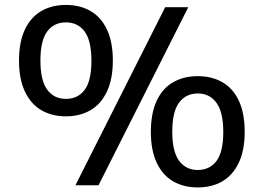

<svg xmlns="http://www.w3.org/2000/svg" viewBox="-20 -770 1096 798"><path d="M59 -518Q59 -595 83.2 -646.8Q107.5 -698.5 151.5 -724Q195.5 -749.5 254 -749.5Q312.5 -749.5 356.5 -724Q400.5 -698.5 424.8 -646.8Q449 -595 449 -518Q449 -441 424.2 -389Q399.5 -337 355.8 -311.8Q312 -286.5 254 -286.5Q196 -286.5 152.2 -311.8Q108.5 -337 83.8 -389Q59 -441 59 -518ZM293.5 0 666.5 -740H762.5L389.5 0ZM360 -517Q360 -600.5 331.8 -638.8Q303.5 -677 254 -677Q204 -677 176 -639Q148 -601 148 -518.5Q148 -435.5 176.2 -397.2Q204.5 -359 254 -359Q303.5 -359 331.8 -396.5Q360 -434 360 -517ZM607 -222Q607 -299 631.2 -351Q655.5 -403 699.5 -428.2Q743.5 -453.5 802 -453.5Q860.5 -453.5 904.5 -428.2Q948.5 -403 972.8 -351Q997 -299 997 -222Q997 -145 972.2 -93.2Q947.5 -41.5 903.8 -16.2Q860 9 802 9Q743.5 9 699.8 -16.2Q656 -41.5 631.5 -93.2Q607 -145 607 -222ZM908 -221.5Q908 -304.5 879.5 -343Q851 -381.5 802 -381.5Q752.5 -381.5 724.2 -343.5Q696 -305.5 696 -223Q696 -140.5 724.2 -102Q752.5 -63.5 802 -63.5Q851.5 -63.5 879.8 -101Q908 -138.5 908 -221.5Z"/></svg>

Font: Encode Sans Expanded Medium
Style: Regular
Weight: 500
Width: 7
Designer: Multiple Designers
Foundry: Impallari Type
Version: Version 2.000